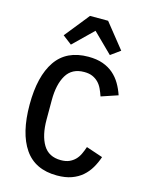

<svg xmlns="http://www.w3.org/2000/svg" viewBox="-138 -1030 876 1128"><g transform="rotate(15 300.0 -466.0)"><path d="M320 12Q187 12 122.5 -82Q58 -176 58 -349Q58 -522 122.5 -616Q187 -710 320 -710Q371 -710 408.5 -696.5Q446 -683 473 -659.5Q500 -636 518.5 -604.5Q537 -573 549 -537L448 -503Q440 -527 430 -548Q420 -569 405 -584Q390 -599 369.5 -608Q349 -617 319 -617Q245 -617 211 -560.5Q177 -504 177 -408V-290Q177 -194 211 -137.5Q245 -81 319 -81Q349 -81 369.5 -90Q390 -99 405 -114Q420 -129 430 -150Q440 -171 448 -195L549 -161Q537 -125 518.5 -93.5Q500 -62 473 -38.5Q446 -15 408.5 -1.5Q371 12 320 12ZM376 -944 496 -794 438 -752 320 -868 201 -752 146 -794 266 -944Z"/></g></svg>

Font: IBM Plex Mono Medium
Style: Regular
Weight: 500
Monospace: yes
Designer: Mike Abbink, Paul van der Laan, Pieter van Rosmalen
Foundry: Bold Monday
Version: Version 2.3